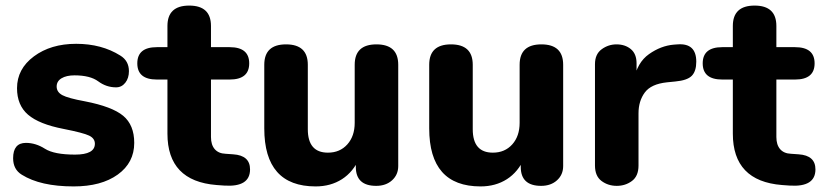

<svg xmlns="http://www.w3.org/2000/svg" viewBox="-20 -660 2942 688"><path d="M244 8Q125 8 58 -34Q27 -53 27 -93Q27 -148 73 -148Q108 -148 141 -127Q174 -106 249 -106Q320 -106 320 -145Q320 -164 299.5 -174Q279 -184 208 -198Q120 -215 80.5 -249Q41 -283 41 -344Q41 -413 101.5 -458Q162 -503 253 -503Q344 -503 411 -461Q442 -442 442 -405Q442 -380 429 -363.5Q416 -347 396 -347Q361 -347 332 -368.5Q303 -390 247 -390Q218 -390 200.5 -379.5Q183 -369 183 -350Q183 -330 203.5 -319Q224 -308 284 -297Q382 -278 421.5 -245Q461 -212 461 -148Q461 -77 402 -34.5Q343 8 244 8Z M784 5 756 3Q668 -4 624 -50Q580 -96 580 -181V-567Q580 -640 658 -640Q736 -640 736 -567V-169Q736 -141 749.5 -125.5Q763 -110 788 -109L816 -107Q876 -103 876 -53Q876 11 784 5ZM542 -375Q472 -375 472 -433Q472 -491 542 -491H803Q873 -491 873 -433Q873 -375 803 -375Z M1111 8Q927 8 927 -200V-428Q927 -501 1005 -501Q1083 -501 1083 -428V-197Q1083 -113 1155 -113Q1198 -113 1224.5 -142.5Q1251 -172 1251 -220V-428Q1251 -501 1329 -501Q1407 -501 1407 -428V-65Q1407 -34 1385 -14Q1363 6 1328 6Q1255 6 1255 -62V-98L1268 -94Q1246 -44 1205.5 -18Q1165 8 1111 8Z M1702 8Q1518 8 1518 -200V-428Q1518 -501 1596 -501Q1674 -501 1674 -428V-197Q1674 -113 1746 -113Q1789 -113 1815.5 -142.5Q1842 -172 1842 -220V-428Q1842 -501 1920 -501Q1998 -501 1998 -428V-65Q1998 -34 1976 -14Q1954 6 1919 6Q1846 6 1846 -62V-98L1859 -94Q1837 -44 1796.5 -18Q1756 8 1702 8Z M2190 6Q2159 6 2135.5 -11.5Q2112 -29 2112 -67V-430Q2112 -466 2136 -483.5Q2160 -501 2189 -501Q2220 -501 2240.5 -484Q2261 -467 2261 -433V-361L2251 -372Q2263 -436 2305.5 -466Q2348 -496 2394 -500L2408 -501Q2475 -506 2475 -439Q2475 -405 2459 -388.5Q2443 -372 2400 -368L2370 -365Q2313 -359 2290.5 -328.5Q2268 -298 2268 -254V-67Q2268 -29 2244.5 -11.5Q2221 6 2190 6Z M2810 5 2782 3Q2694 -4 2650 -50Q2606 -96 2606 -181V-567Q2606 -640 2684 -640Q2762 -640 2762 -567V-169Q2762 -141 2775.5 -125.5Q2789 -110 2814 -109L2842 -107Q2902 -103 2902 -53Q2902 11 2810 5ZM2568 -375Q2498 -375 2498 -433Q2498 -491 2568 -491H2829Q2899 -491 2899 -433Q2899 -375 2829 -375Z"/></svg>

Font: Nunito VF Beta Light
Style: Regular
Weight: 300
Designer: Vernon Adams
Foundry: newtypography
Version: Version 3.001